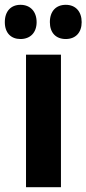

<svg xmlns="http://www.w3.org/2000/svg" viewBox="-54 -777 359 797"><path d="M-34 -685C-34 -640 -8 -615 31 -615C72 -615 98 -642 98 -685C98 -729 72 -757 31 -757C-8 -757 -34 -731 -34 -685ZM153 -685C153 -641 178 -615 219 -615C260 -615 285 -642 285 -685C285 -729 260 -757 219 -757C179 -757 153 -731 153 -685ZM199 0V-550H54V0Z"/></svg>

Font: Noto Sans Armenian ExtraCondensed ExtraBold
Style: Regular
Weight: 800
Width: 2
Designer: Monotype Design Team
Foundry: Monotype Imaging Inc.
Version: Version 2.008